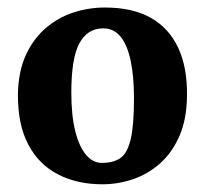

<svg xmlns="http://www.w3.org/2000/svg" viewBox="-20 -820 532 498"><path d="M245.5 -342Q180.5 -342 130.8 -367.5Q81 -393 53.5 -444.8Q26 -496.5 26.5 -575.5Q27.5 -634.5 47 -677Q66.5 -719.5 98.5 -747Q130.5 -774.5 170.2 -787.5Q210 -800.5 252 -800.5Q323.5 -800.5 370.8 -774Q418 -747.5 442 -696.5Q466 -645.5 465 -572Q464.5 -511 445.5 -467.5Q426.5 -424 395.2 -396.2Q364 -368.5 325 -355.2Q286 -342 245.5 -342ZM245 -397.5Q274 -397.5 292 -409.8Q310 -422 318.8 -458Q327.5 -494 327.5 -564.5Q327.5 -622 318.8 -663Q310 -704 292.5 -725.2Q275 -746.5 247 -746.5Q206.5 -746 185.8 -707.5Q165 -669 165 -579.5Q165 -520.5 175.2 -479.8Q185.5 -439 203.5 -418Q221.5 -397 245 -397.5Z"/></svg>

Font: Merriweather 28pt ExtraBold
Style: Regular
Weight: 800
Version: Version 2.100